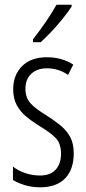

<svg xmlns="http://www.w3.org/2000/svg" viewBox="-20 -785 366 815"><path d="M293 -134Q293 -66 256.5 -28Q220 10 151 10Q114 10 84 0.5Q54 -9 35 -21V-78Q56 -61 86.5 -50.5Q117 -40 150 -40Q193 -40 216 -64.5Q239 -89 239 -133Q239 -175 217.5 -198Q196 -221 151 -248Q117 -269 91.5 -290Q66 -311 51 -339Q36 -367 36 -407Q36 -466 73.5 -504Q111 -542 179 -542Q242 -542 291 -511L269 -467Q229 -495 179 -495Q138 -495 113 -472Q88 -449 88 -408Q88 -370 109.5 -346.5Q131 -323 179 -294Q212 -273 237.5 -252Q263 -231 278 -203.5Q293 -176 293 -134ZM284 -757Q269 -734 246 -705.5Q223 -677 198 -650.5Q173 -624 153 -606H120V-618Q151 -658 175 -693Q199 -728 220 -765H284Z"/></svg>

Font: Noto Sans Myanmar ExtraCondensed Light
Style: Regular
Weight: 300
Width: 2
Designer: Monotype Design Team
Foundry: Monotype Imaging Inc.
Version: Version 2.107; ttfautohint (v1.8.4.7-5d5b)